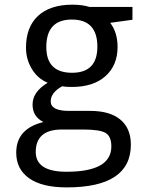

<svg xmlns="http://www.w3.org/2000/svg" viewBox="-20 -566 640 826"><path d="M549.8 -536.1V-481L454.1 -467.8Q485.8 -426.3 485.8 -363.8Q485.8 -285.2 433.8 -238.5Q381.8 -191.9 289.1 -191.9Q262.2 -191.9 247.1 -194.8Q198.2 -167.5 198.2 -129.9Q198.2 -88.9 276.9 -88.9H368.2Q453.1 -88.9 498 -51.3Q543 -13.7 543 56.2Q543 240.2 267.1 240.2Q160.6 240.2 105.2 200.9Q49.8 161.6 49.8 90.8Q49.8 -12.7 167 -41Q120.1 -64 120.1 -116.2Q120.1 -170.9 185.1 -210Q141.6 -228 116.7 -269.8Q91.8 -311.5 91.8 -360.8Q91.8 -449.7 143.8 -497.8Q195.8 -545.9 292 -545.9Q334 -545.9 365.2 -536.1ZM290 -252.9Q398.9 -252.9 398.9 -365.2Q398.9 -481.9 289.1 -481.9Q179.2 -481.9 179.2 -363.8Q179.2 -252.9 290 -252.9ZM337.9 -8.8H246.1Q133.8 -8.8 133.8 87.9Q133.8 172.9 266.1 172.9Q459 172.9 459 64Q459 21 434.6 6.1Q410.2 -8.8 337.9 -8.8Z"/></svg>

Font: TypoPRO Noto Mono
Style: Regular
Weight: 400
Designer: Monotype Design Team
Foundry: Monotype Imaging Inc.
Version: Version 1.00